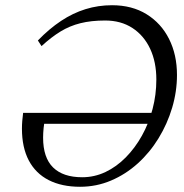

<svg xmlns="http://www.w3.org/2000/svg" viewBox="-20 -705 704 735"><path d="M68.5 -273H592.5L578 -231H124.5L153.5 -256.5Q149 -235 147 -215.2Q145 -195.5 145 -178Q145 -101.5 183.2 -64Q221.5 -26.5 294.5 -26.5Q341.5 -26.5 383.8 -46.5Q426 -66.5 461.5 -102.5Q497 -138.5 523.2 -185.5Q549.5 -232.5 564 -287.5Q578.5 -342.5 578.5 -400.5Q578.5 -467.5 554.8 -518.2Q531 -569 487 -597.8Q443 -626.5 382.5 -626.5Q329 -626.5 288 -616.2Q247 -606 211.8 -584.5Q176.5 -563 139 -528.5L125 -550Q168.5 -595 213.8 -625Q259 -655 307.5 -670Q356 -685 409 -685Q485.5 -685 541.2 -650.5Q597 -616 627.2 -555.8Q657.5 -495.5 657.5 -418Q657.5 -354.5 639 -292.5Q620.5 -230.5 587 -175.8Q553.5 -121 507.2 -79.2Q461 -37.5 405 -13.8Q349 10 286.5 10Q216.5 10 166.5 -15.5Q116.5 -41 90.2 -90.8Q64 -140.5 64 -212.5Q64 -227 65.2 -242Q66.5 -257 68.5 -273Z"/></svg>

Font: Newsreader 24pt
Style: Italic
Weight: 400
Italic angle: -17°
Designer: Hugues Gentile
Foundry: Production Type
Version: Version 1.003